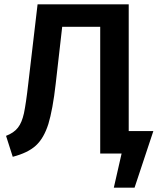

<svg xmlns="http://www.w3.org/2000/svg" viewBox="-20 -711 730 889"><path d="M576 -104V-691H154L111 -325C104 -262 97 -216 91 -187C78 -129 57 -101 8 -82L39 15C85 3 121 -14 146 -37C171 -60 190 -93 204 -137C217 -180 229 -243 238 -324L268 -587H444V0H543L507 158H603L690 -104Z"/></svg>

Font: Fira Sans Medium
Style: Regular
Weight: 500
Designer: Carrois Corporate & Edenspiekermann AG
Foundry: Carrois Corporate GbR & Edenspiekermann AG
Version: Version 4.203